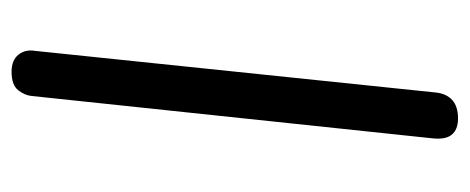

<svg xmlns="http://www.w3.org/2000/svg" viewBox="-260 -552 812 332"><g transform="rotate(90 146.0 -386.0)"><path d="M104 0Q84 0 74.5 -12Q65 -24 68 -41L140 -734Q142 -752 153 -762Q164 -772 185 -772Q204 -772 213 -761Q222 -750 219 -726L146 -35Q145 -23 136 -11.5Q127 0 104 0Z"/></g></svg>

Font: Edu NSW ACT Foundation Medium
Style: Regular
Weight: 500
Version: Version 1.003